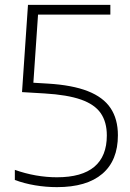

<svg xmlns="http://www.w3.org/2000/svg" viewBox="-20 -760 534 789"><path d="M214 9Q169 9 124.2 1.5Q79.5 -6 41 -20.5V-62Q83 -47 127.2 -39.2Q171.5 -31.5 214 -31.5Q316.5 -31.5 367.8 -74.8Q419 -118 419 -203.5Q419 -258.5 394 -294.8Q369 -331 312.8 -350.8Q256.5 -370.5 163 -376L70.5 -381.5L95 -740H433.5V-700H115.5L137.5 -717L115.5 -396L83.5 -422L176 -416.5Q277 -410.5 340.8 -385.5Q404.5 -360.5 434.5 -315.5Q464.5 -270.5 464.5 -204Q464.5 -100.5 400.5 -45.8Q336.5 9 214 9Z"/></svg>

Font: Encode Sans SC Condensed Thin ExtraLight
Style: Regular
Weight: 250
Version: Version 3.002